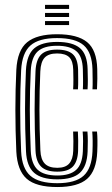

<svg xmlns="http://www.w3.org/2000/svg" viewBox="-20 -746 452 774"><path d="M211 8Q125.5 8 87.6 -25.4Q49.8 -58.8 45.8 -134.8Q42 -220 42 -302.5Q42 -385 45.8 -464.2Q50 -543.5 89.5 -575.8Q129 -608 210 -608Q292.5 -608 331.2 -576.2Q370 -544.5 372 -467.8Q372.5 -450.8 372.4 -428.8Q372.2 -406.8 371 -386H352.8Q353.8 -402 353.5 -422.5Q353.2 -443 352.8 -467.2Q350.8 -534.2 317.5 -563.4Q284.2 -592.5 210 -592.5Q136.2 -592.5 102.6 -562.5Q69 -532.5 65.2 -463.2Q61.5 -389 61.4 -307.5Q61.2 -226 65.2 -135.2Q68.5 -66.8 102.8 -37.1Q137 -7.5 211 -7.5Q284 -7.5 316.9 -37.4Q349.8 -67.2 352.8 -135Q353.8 -159.2 353.5 -179.5Q353.2 -199.8 351.8 -215.8H371Q374.2 -184 372 -134.2Q368.8 -58 331.2 -25Q293.8 8 211 8ZM211 -23Q147.2 -23 117.4 -49.5Q87.5 -76 84.8 -136.2Q80.8 -227.2 80.9 -306.2Q81 -385.2 84.5 -461.8Q87.8 -526 118.4 -551.5Q149 -577 210 -577Q273 -577 302.4 -552Q331.8 -527 333.2 -466.8Q334 -444 334.1 -424.1Q334.2 -404.2 333 -386H314Q315 -402.2 314.8 -422.8Q314.5 -443.2 314 -466.2Q312.5 -519.5 286.9 -540.5Q261.2 -561.5 210 -561.5Q156.2 -561.5 131.5 -538.2Q106.8 -515 104 -460.8Q100.2 -381.2 100.2 -303.6Q100.2 -226 104 -137.8Q106.5 -85.5 131.5 -62Q156.5 -38.5 211 -38.5Q262 -38.5 286.8 -61Q311.5 -83.5 314 -135.8Q315 -157 314.9 -176.9Q314.8 -196.8 313.2 -215.8H332.5Q335.2 -180.5 333.2 -135.2Q330.8 -76 302.2 -49.5Q273.8 -23 211 -23ZM211 -54Q166 -54 145.6 -74.5Q125.2 -95 123.2 -138.5Q119.5 -229.5 119.5 -303.6Q119.5 -377.8 123.2 -460.2Q125.5 -506 145.8 -526Q166 -546 210 -546Q253 -546 273.2 -527.8Q293.5 -509.5 294.8 -464.8Q295 -448 295.2 -426.4Q295.5 -404.8 294.2 -386H274.8Q276 -405 275.9 -424.8Q275.8 -444.5 275.2 -464.5Q274.5 -499.5 259.4 -515Q244.2 -530.5 210 -530.5Q175.8 -530.5 160 -513.6Q144.2 -496.8 142.5 -458Q139 -379 139 -304Q139 -229 142.8 -139.5Q144.2 -103.8 160.4 -86.6Q176.5 -69.5 211 -69.5Q244 -69.5 259 -86.8Q274 -104 275.2 -137.8Q276.8 -176.8 274.8 -215.8H294Q295 -198.8 295.2 -178.2Q295.5 -157.8 294.8 -137.2Q293 -94.5 273.4 -74.2Q253.8 -54 211 -54ZM161.5 -710V-726.5H258.5V-710ZM161.5 -677.5V-693.8H258.5V-677.5ZM161.5 -645V-661.2H258.5V-645Z"/></svg>

Font: Big Shoulders Inline Text SemiBold
Style: Regular
Weight: 600
Designer: Patric King
Foundry: XO Type Co
Version: Version 1.000